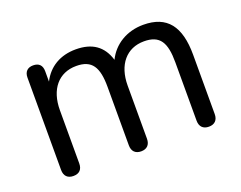

<svg xmlns="http://www.w3.org/2000/svg" viewBox="-86 -651 1025 815"><g transform="rotate(-20 426.5 -244.0)"><path d="M122 7C149 7 163 -8 163 -35V-275C163 -369 212 -428 292 -428C363 -428 387 -388 387 -299V-35C387 -8 402 7 428 7C454 7 469 -8 469 -35V-275C469 -369 519 -428 598 -428C670 -428 693 -388 693 -299V-35C693 -8 708 7 734 7C760 7 775 -8 775 -35V-303C775 -432 726 -495 619 -495C544 -495 483 -457 454 -397C434 -463 388 -495 314 -495C244 -495 190 -463 161 -405V-452C161 -479 147 -493 121 -493C96 -493 81 -479 81 -452V-35C81 -8 96 7 122 7Z"/></g></svg>

Font: SN Pro Book
Style: Regular
Weight: 350
Designer: Tobias Whetton
Foundry: Supernotes
Version: Version 1.003;Glyphs 3.3 (3324)